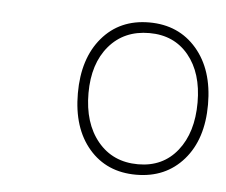

<svg xmlns="http://www.w3.org/2000/svg" viewBox="-34 -761 427 363"><g transform="rotate(5 180.0 -579.5)"><path d="M236 -435Q180 -435 146.5 -474Q113 -513 113 -579Q113 -645 146.5 -684.5Q180 -724 236 -724Q292 -724 326 -684.5Q360 -645 360 -579Q360 -513 326 -474Q292 -435 236 -435ZM238 -455Q285 -455 312.5 -489.5Q340 -524 340 -581Q340 -637 312.5 -670.5Q285 -704 238 -704Q190 -704 161.5 -670.5Q133 -637 133 -581Q133 -524 161.5 -489.5Q190 -455 238 -455Z"/></g></svg>

Font: Noto Serif Display Condensed
Style: Italic
Weight: 400
Width: 3
Italic angle: -12°
Designer: Monotype Design Team
Foundry: Monotype Imaging Inc.
Version: Version 2.009